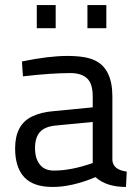

<svg xmlns="http://www.w3.org/2000/svg" viewBox="-20 -732 542 762"><path d="M426 -96Q429 -58 483 -51L480 10Q402 10 359 -29Q266 10 189 10Q112 10 76 -29Q40 -68 40 -143Q40 -238 108 -270Q143 -287 194 -291L348 -306V-349Q348 -400 325.5 -421Q303 -442 259 -442Q184 -442 71 -429L67 -488Q173 -510 247 -510Q321 -510 357 -492Q426 -459 426 -349ZM194 -55Q263 -55 348 -85V-248L203 -234Q158 -230 138.5 -208Q119 -186 119 -144.5Q119 -103 138 -79Q157 -55 194 -55ZM327 -620V-712H402V-620ZM126 -620V-712H201V-620Z"/></svg>

Font: Cairo-CLs
Style: CLs-Regular
Weight: 400
Version: Version 3.130;gftools[0.9.24]